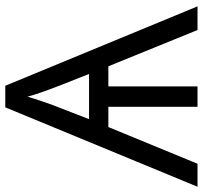

<svg xmlns="http://www.w3.org/2000/svg" viewBox="-40 -714 754 713"><g transform="rotate(-90 336.5 -357.0)"><path d="M375 -713.9 669.9 0H582L447.3 -331.1H372.6V0H296.9V-331.1H221.7L85.4 0H0L294.9 -713.9ZM334.5 -631.3Q328.1 -608.9 315.2 -571Q302.2 -533.2 290 -503.4L251 -402.8H418.9L376 -511.2Q365.2 -540 354.2 -569.6Q343.3 -599.1 334.5 -631.3Z"/></g></svg>

Font: Open Sans
Style: Regular
Weight: 400
Designer: Monotype Design Team
Foundry: Monotype Imaging Inc.
Version: Version 3.000; ttfautohint (v1.8.4)